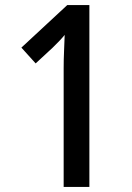

<svg xmlns="http://www.w3.org/2000/svg" viewBox="-20 -734 520 754"><path d="M331 0H230V-466Q230 -500 231.5 -532.5Q233 -565 234 -597Q219 -578 187 -547L120 -485L64 -547L244 -714H331Z"/></svg>

Font: Noto Sans Ethiopic Condensed Medium
Style: Regular
Weight: 500
Width: 3
Designer: Monotype Design Team
Foundry: Monotype Imaging Inc.
Version: Version 2.102; ttfautohint (v1.8.4.7-5d5b)